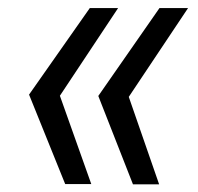

<svg xmlns="http://www.w3.org/2000/svg" viewBox="-20 -545 501 485"><path d="M144.7 -80 53.4 -306 206.9 -524.7H278.4L131.3 -303.1L210.6 -80ZM315.9 -79.3 228.3 -302.6 382.9 -524.7H455.1L305.3 -300.3L382 -79.3Z"/></svg>

Font: Mona Sans
Style: Italic
Weight: 200
Italic angle: -11.6951°
Designer: Deni Anggara
Foundry: GitHub
Version: Version 2.000